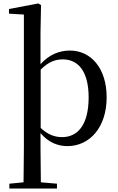

<svg xmlns="http://www.w3.org/2000/svg" viewBox="-20 -829 681 1109"><path d="M34 260H309V232L216 224L214 23V-60C261 -5 316 15 369 15C498 15 596 -93 596 -267C596 -434 506 -537 384 -537C324 -537 263 -514 214 -458V-644L217 -800L201 -809L32 -777V-750L118 -745V23L116 224L34 232ZM215 -427C262 -474 302 -486 343 -486C432 -486 492 -416 492 -267C492 -101 424 -37 339 -37C293 -37 255 -53 215 -90Z"/></svg>

Font: Noto Serif JP Medium
Style: Regular
Weight: 500
Designer: Ryoko NISHIZUKA 西塚涼子 (kana & ideographs); Frank Grießhammer (Latin, Greek & Cyrillic); Wenlong ZHANG 张文龙 (bopomofo); San
Foundry: Adobe
Version: Version 2.001;hotconv 1.1.0;makeotfexe 2.6.0